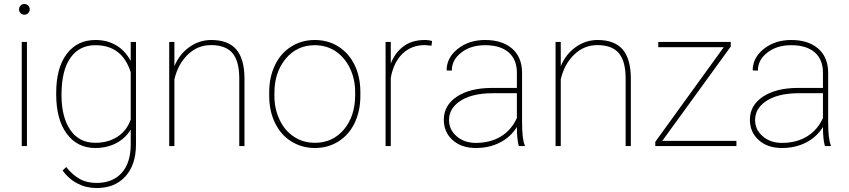

<svg xmlns="http://www.w3.org/2000/svg" viewBox="-20 -741 4307 974"><path d="M116.7 -528.3C116.7 -528.3 90.3 -528.3 90.3 -528.3C90.3 -528.3 90.3 0 90.3 0C90.3 0 116.7 0 116.7 0C116.7 0 116.7 -528.3 116.7 -528.3ZM76.7 -693.4C76.7 -686 79.1 -679.7 84.5 -674.3C89.8 -668.9 96.2 -666.5 103.5 -666.5C110.8 -666.5 117.7 -668.9 123 -674.3C128.4 -679.7 130.9 -686 130.9 -693.4C130.9 -700.7 128.4 -707.5 123 -712.9C117.7 -718.3 110.8 -720.7 103.5 -720.7C96.2 -720.7 89.8 -718.3 84.5 -712.9C79.1 -707.5 76.7 -700.7 76.7 -693.4C76.7 -693.4 76.7 -693.4 76.7 -693.4Z M265.1 -262.7C265.1 -262.7 265.1 -262.7 265.1 -262.7C265.1 -178.2 282.7 -111.3 318.4 -63C354 -14.6 402.3 9.8 463.4 9.8C463.4 9.8 463.4 9.8 463.4 9.8C502.9 9.8 538.1 1.5 569.3 -14.6C600.1 -30.8 625 -53.7 643.1 -83.5C643.1 -83.5 643.1 -2.4 643.1 -2.4C643.1 -2.4 643.1 -2.4 643.1 -2.4C642.1 57.6 626.5 104.5 596.2 137.2C565.9 170.4 523.4 187 469.2 187C469.2 187 469.2 187 469.2 187C436.5 187 407.7 180.2 383.3 166C358.9 152.3 336.4 132.3 315.9 106.4C315.9 106.4 297.4 124 297.4 124C297.4 124 297.4 124 297.4 124C318.4 152.8 343.3 174.8 373 189.9C402.3 205.1 434.6 212.9 470.2 212.9C470.2 212.9 470.2 212.9 470.2 212.9C531.7 212.9 580.6 193.4 616.2 153.8C651.9 114.7 669.9 60.5 669.9 -9.3C669.9 -9.3 669.9 -528.3 669.9 -528.3C669.9 -528.3 643.1 -528.3 643.1 -528.3C643.1 -528.3 643.1 -431.6 643.1 -431.6C643.1 -431.6 643.1 -431.6 643.1 -431.6C624.5 -466.3 600.1 -493.2 569.3 -511.2C538.6 -529.3 503.9 -538.1 464.4 -538.1C464.4 -538.1 464.4 -538.1 464.4 -538.1C402.3 -538.1 354 -514.6 318.4 -467.3C282.7 -419.9 265.1 -354 265.1 -269.5C265.1 -269.5 265.1 -262.7 265.1 -262.7ZM292 -259.3C292 -342.3 307.1 -405.3 337.4 -447.8C367.2 -490.2 409.7 -511.7 463.9 -511.7C463.9 -511.7 463.9 -511.7 463.9 -511.7C554.7 -511.7 614.3 -465.8 643.1 -374.5C643.1 -374.5 643.1 -134.8 643.1 -134.8C643.1 -134.8 643.1 -134.8 643.1 -134.8C629.9 -97.2 607.9 -68.4 576.7 -47.9C545.4 -26.9 507.3 -16.6 462.9 -16.6C462.9 -16.6 462.9 -16.6 462.9 -16.6C408.7 -16.6 366.7 -38.1 336.9 -81.5C307.1 -124.5 292 -183.6 292 -259.3C292 -259.3 292 -259.3 292 -259.3Z M864.7 -528.3C864.7 -528.3 838.4 -528.3 838.4 -528.3C838.4 -528.3 838.4 0 838.4 0C838.4 0 864.7 0 864.7 0C864.7 0 864.7 -338.4 864.7 -338.4C864.7 -338.4 864.7 -338.4 864.7 -338.4C876.5 -389.6 898.9 -431.2 932.6 -463.9C965.8 -496.1 1005.4 -512.2 1050.8 -512.2C1050.8 -512.2 1050.8 -512.2 1050.8 -512.2C1100.1 -512.2 1136.2 -498.5 1159.2 -471.7C1182.1 -444.3 1193.4 -402.3 1193.8 -345.7C1193.8 -345.7 1193.8 0 1193.8 0C1193.8 0 1220.2 0 1220.2 0C1220.2 0 1220.2 -344.7 1220.2 -344.7C1220.2 -344.7 1220.2 -344.7 1220.2 -344.7C1219.7 -409.7 1206.1 -458 1178.7 -490.2C1150.9 -522 1108.9 -538.1 1052.2 -538.1C1052.2 -538.1 1052.2 -538.1 1052.2 -538.1C1011.7 -538.1 974.6 -526.4 940.9 -502.4C907.2 -478.5 881.8 -446.3 864.7 -405.3C864.7 -405.3 864.7 -528.3 864.7 -528.3Z M1345.7 -251C1345.7 -251 1345.7 -251 1345.7 -251C1346.2 -201.2 1356 -156.2 1375.5 -116.7C1395 -76.7 1422.4 -45.4 1458 -23.4C1493.2 -1.5 1533.2 9.8 1577.6 9.8C1622.1 9.8 1662.1 -1.5 1697.8 -23.9C1732.9 -46.4 1760.3 -77.6 1779.3 -117.7C1798.3 -157.7 1808.1 -203.1 1808.1 -253.9C1808.1 -253.9 1808.1 -277.3 1808.1 -277.3C1808.1 -277.3 1808.1 -277.3 1808.1 -277.3C1807.6 -327.6 1797.9 -372.6 1778.3 -412.6C1758.3 -452.6 1731 -483.4 1695.8 -505.4C1660.6 -527.3 1621.1 -538.1 1576.7 -538.1C1576.7 -538.1 1576.7 -538.1 1576.7 -538.1C1532.2 -538.1 1492.2 -526.9 1457 -504.4C1421.4 -481.9 1394 -450.7 1375 -410.6C1355.5 -370.1 1345.7 -324.7 1345.7 -274.4C1345.7 -274.4 1345.7 -251 1345.7 -251ZM1372.1 -269.5C1372.1 -269.5 1372.1 -269.5 1372.1 -269.5C1372.1 -339.4 1391.1 -397 1429.2 -442.9C1467.3 -488.8 1516.6 -511.7 1576.7 -511.7C1576.7 -511.7 1576.7 -511.7 1576.7 -511.7C1616.2 -511.7 1651.4 -501.5 1682.6 -481C1713.4 -460 1737.8 -431.2 1755.4 -394.5C1772.9 -357.9 1781.7 -317.9 1781.7 -274.4C1781.7 -274.4 1781.7 -259.3 1781.7 -259.3C1781.7 -259.3 1781.7 -259.3 1781.7 -259.3C1781.7 -188 1762.7 -129.9 1725.1 -84.5C1687 -39.1 1637.7 -16.6 1577.6 -16.6C1577.6 -16.6 1577.6 -16.6 1577.6 -16.6C1537.6 -16.6 1502 -26.9 1471.2 -47.4C1439.9 -67.9 1415.5 -96.7 1398.4 -133.3C1380.9 -169.9 1372.1 -210 1372.1 -253.9C1372.1 -253.9 1372.1 -269.5 1372.1 -269.5Z M2171.9 -532.7C2171.9 -532.7 2171.9 -532.7 2171.9 -532.7C2162.6 -536.1 2149.9 -538.1 2134.8 -538.1C2134.8 -538.1 2134.8 -538.1 2134.8 -538.1C2091.3 -538.1 2055.7 -527.3 2026.9 -505.9C1998 -484.4 1976.6 -455.1 1962.4 -418.5C1962.4 -418.5 1962.4 -528.3 1962.4 -528.3C1962.4 -528.3 1936 -528.3 1936 -528.3C1936 -528.3 1936 0 1936 0C1936 0 1962.4 0 1962.4 0C1962.4 0 1962.4 -346.2 1962.4 -346.2C1962.4 -346.2 1962.4 -346.2 1962.4 -346.2C1971.7 -398.4 1991.7 -439.5 2022 -468.8C2052.2 -497.6 2089.8 -512.2 2134.8 -512.2C2134.8 -512.2 2168.9 -509.3 2168.9 -509.3C2168.9 -509.3 2171.9 -532.7 2171.9 -532.7Z M2642.1 0C2642.1 0 2642.1 -4.4 2642.1 -4.4C2642.1 -4.4 2642.1 -4.4 2642.1 -4.4C2632.8 -25.4 2628.4 -64.5 2628.4 -122.6C2628.4 -122.6 2628.4 -375 2628.4 -375C2628.4 -375 2628.4 -375 2628.4 -375C2627.4 -426.8 2610.4 -466.8 2576.7 -495.6C2543 -523.9 2498 -538.1 2440.9 -538.1C2440.9 -538.1 2440.9 -538.1 2440.9 -538.1C2386.2 -538.1 2339.8 -522.9 2302.2 -493.2C2264.6 -463.4 2245.6 -426.8 2245.6 -383.8C2245.6 -383.8 2272 -382.8 2272 -382.8C2272 -382.8 2272 -382.8 2272 -382.8C2272 -419.4 2288.1 -449.7 2320.3 -474.6C2352.5 -499.5 2392.6 -511.7 2440.9 -511.7C2440.9 -511.7 2440.9 -511.7 2440.9 -511.7C2492.7 -511.7 2532.7 -499.5 2560.5 -475.1C2588.4 -450.7 2602.1 -416.5 2602.1 -372.1C2602.1 -372.1 2602.1 -294.9 2602.1 -294.9C2602.1 -294.9 2471.7 -294.9 2471.7 -294.9C2471.7 -294.9 2471.7 -294.9 2471.7 -294.9C2398.9 -294.4 2340.8 -279.3 2297.4 -250.5C2253.4 -221.2 2231.4 -182.1 2231.4 -133.8C2231.4 -133.8 2231.4 -133.8 2231.4 -133.8C2231.4 -91.3 2246.6 -56.6 2276.4 -30.3C2306.2 -3.4 2345.2 9.8 2394 9.8C2394 9.8 2394 9.8 2394 9.8C2439.5 9.8 2480.5 0.5 2516.6 -18.1C2552.7 -36.6 2581.1 -63 2602.1 -96.7C2602.1 -96.7 2602.1 -96.7 2602.1 -96.7C2602.1 -54.7 2605.5 -22.5 2611.8 0C2611.8 0 2642.1 0 2642.1 0ZM2394 -16.1C2354.5 -16.1 2322.3 -27.3 2296.4 -49.8C2270.5 -72.3 2257.8 -99.6 2257.8 -131.8C2257.8 -131.8 2257.8 -131.8 2257.8 -131.8C2257.8 -168.5 2273.9 -198.7 2306.6 -223.1C2306.6 -223.1 2306.6 -223.1 2306.6 -223.1C2346.7 -252.9 2404.3 -268.1 2480 -268.1C2480 -268.1 2602.1 -268.1 2602.1 -268.1C2602.1 -268.1 2602.1 -142.6 2602.1 -142.6C2602.1 -142.6 2602.1 -142.6 2602.1 -142.6C2584 -102.5 2557.6 -71.3 2522 -49.3C2486.3 -27.3 2443.4 -16.1 2394 -16.1C2394 -16.1 2394 -16.1 2394 -16.1Z M2824.7 -528.3C2824.7 -528.3 2798.3 -528.3 2798.3 -528.3C2798.3 -528.3 2798.3 0 2798.3 0C2798.3 0 2824.7 0 2824.7 0C2824.7 0 2824.7 -338.4 2824.7 -338.4C2824.7 -338.4 2824.7 -338.4 2824.7 -338.4C2836.4 -389.6 2858.9 -431.2 2892.6 -463.9C2925.8 -496.1 2965.3 -512.2 3010.7 -512.2C3010.7 -512.2 3010.7 -512.2 3010.7 -512.2C3060.1 -512.2 3096.2 -498.5 3119.1 -471.7C3142.1 -444.3 3153.3 -402.3 3153.8 -345.7C3153.8 -345.7 3153.8 0 3153.8 0C3153.8 0 3180.2 0 3180.2 0C3180.2 0 3180.2 -344.7 3180.2 -344.7C3180.2 -344.7 3180.2 -344.7 3180.2 -344.7C3179.7 -409.7 3166 -458 3138.7 -490.2C3110.8 -522 3068.8 -538.1 3012.2 -538.1C3012.2 -538.1 3012.2 -538.1 3012.2 -538.1C2971.7 -538.1 2934.6 -526.4 2900.9 -502.4C2867.2 -478.5 2841.8 -446.3 2824.7 -405.3C2824.7 -405.3 2824.7 -528.3 2824.7 -528.3Z M3687 -504.9C3687 -504.9 3687 -528.3 3687 -528.3C3687 -528.3 3319.3 -528.3 3319.3 -528.3C3319.3 -528.3 3319.3 -501.5 3319.3 -501.5C3319.3 -501.5 3651.4 -501.5 3651.4 -501.5C3651.4 -501.5 3304.2 -21.5 3304.2 -21.5C3304.2 -21.5 3304.2 0 3304.2 0C3304.2 0 3715.8 0 3715.8 0C3715.8 0 3715.8 -26.4 3715.8 -26.4C3715.8 -26.4 3339.8 -26.4 3339.8 -26.4C3339.8 -26.4 3687 -504.9 3687 -504.9Z M4194.8 0C4194.8 0 4194.8 -4.4 4194.8 -4.4C4194.8 -4.4 4194.8 -4.4 4194.8 -4.4C4185.5 -25.4 4181.2 -64.5 4181.2 -122.6C4181.2 -122.6 4181.2 -375 4181.2 -375C4181.2 -375 4181.2 -375 4181.2 -375C4180.2 -426.8 4163.1 -466.8 4129.4 -495.6C4095.7 -523.9 4050.8 -538.1 3993.7 -538.1C3993.7 -538.1 3993.7 -538.1 3993.7 -538.1C3939 -538.1 3892.6 -522.9 3855 -493.2C3817.4 -463.4 3798.3 -426.8 3798.3 -383.8C3798.3 -383.8 3824.7 -382.8 3824.7 -382.8C3824.7 -382.8 3824.7 -382.8 3824.7 -382.8C3824.7 -419.4 3840.8 -449.7 3873 -474.6C3905.3 -499.5 3945.3 -511.7 3993.7 -511.7C3993.7 -511.7 3993.7 -511.7 3993.7 -511.7C4045.4 -511.7 4085.4 -499.5 4113.3 -475.1C4141.1 -450.7 4154.8 -416.5 4154.8 -372.1C4154.8 -372.1 4154.8 -294.9 4154.8 -294.9C4154.8 -294.9 4024.4 -294.9 4024.4 -294.9C4024.4 -294.9 4024.4 -294.9 4024.4 -294.9C3951.7 -294.4 3893.6 -279.3 3850.1 -250.5C3806.2 -221.2 3784.2 -182.1 3784.2 -133.8C3784.2 -133.8 3784.2 -133.8 3784.2 -133.8C3784.2 -91.3 3799.3 -56.6 3829.1 -30.3C3858.9 -3.4 3897.9 9.8 3946.8 9.8C3946.8 9.8 3946.8 9.8 3946.8 9.8C3992.2 9.8 4033.2 0.5 4069.3 -18.1C4105.5 -36.6 4133.8 -63 4154.8 -96.7C4154.8 -96.7 4154.8 -96.7 4154.8 -96.7C4154.8 -54.7 4158.2 -22.5 4164.6 0C4164.6 0 4194.8 0 4194.8 0ZM3946.8 -16.1C3907.2 -16.1 3875 -27.3 3849.1 -49.8C3823.2 -72.3 3810.5 -99.6 3810.5 -131.8C3810.5 -131.8 3810.5 -131.8 3810.5 -131.8C3810.5 -168.5 3826.7 -198.7 3859.4 -223.1C3859.4 -223.1 3859.4 -223.1 3859.4 -223.1C3899.4 -252.9 3957 -268.1 4032.7 -268.1C4032.7 -268.1 4154.8 -268.1 4154.8 -268.1C4154.8 -268.1 4154.8 -142.6 4154.8 -142.6C4154.8 -142.6 4154.8 -142.6 4154.8 -142.6C4136.7 -102.5 4110.4 -71.3 4074.7 -49.3C4039.1 -27.3 3996.1 -16.1 3946.8 -16.1C3946.8 -16.1 3946.8 -16.1 3946.8 -16.1Z"/></svg>

Font: WOX
Style: Regular
Weight: 500
Designer: Google
Foundry: ""
Version: ""